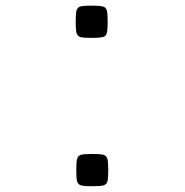

<svg xmlns="http://www.w3.org/2000/svg" viewBox="-20 -638 640 666"><path d="M242.5 -562.5Q242.5 -591 245.5 -601.8Q248.5 -612.5 259 -615.5Q269.5 -618.5 297.5 -618.5Q326 -618.5 336.8 -615.5Q347.5 -612.5 350.5 -601.8Q353.5 -591 353.5 -562.5Q353.5 -534 350.5 -523.2Q347.5 -512.5 336.8 -509.5Q326 -506.5 297.5 -506.5Q269.5 -506.5 259 -509.5Q248.5 -512.5 245.5 -523.2Q242.5 -534 242.5 -562.5ZM244.5 -48Q244.5 -76.5 247.5 -87.2Q250.5 -98 261 -101Q271.5 -104 299.5 -104Q328 -104 338.8 -101Q349.5 -98 352.5 -87.2Q355.5 -76.5 355.5 -48Q355.5 -19.5 352.5 -8.8Q349.5 2 338.8 5Q328 8 299.5 8Q271.5 8 261 5Q250.5 2 247.5 -8.8Q244.5 -19.5 244.5 -48Z"/></svg>

Font: JuliaMono Light
Style: Italic
Weight: 300
Italic angle: -9°
Monospace: yes
Designer: cormullion
Foundry: corm
Version: Version 0.054; ttfautohint (v1.8.4)